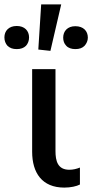

<svg xmlns="http://www.w3.org/2000/svg" viewBox="-84 -837 419 872"><path d="M208 15C237 15 264 9 279 1V-76C264 -70 248 -66 231 -66C178 -66 168 -106 168 -151V-523H62V-148C62 -52 107 15 208 15ZM-8 -614C10 -614 24 -619 34 -629C43 -639 48 -652 48 -667C48 -697 28 -719 -8 -719C-44 -719 -64 -697 -64 -667C-64 -652 -59 -639 -50 -629C-39 -619 -27 -614 -8 -614ZM145 -606 194 -817H103L90 -612ZM258 -614C277 -614 290 -619 300 -629C309 -639 315 -652 315 -666C315 -696 295 -718 258 -718C223 -718 203 -696 203 -666C203 -652 207 -639 217 -629C226 -619 241 -614 258 -614Z"/></svg>

Font: Cheyenne Sans Medium
Style: Regular
Weight: 500
Designer: The Public Sans project authors (U.S. Web Design System), Libre Franklin designed by Pablo Impallari and Rodrigo Fuenzal
Foundry: The Cheyenne Sans Project Authors
Version: Version 2.007